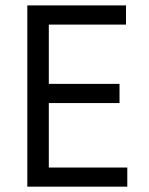

<svg xmlns="http://www.w3.org/2000/svg" viewBox="-20 -704 563 724"><path d="M83 0Q176.8 0 460 0Q460 -17.6 460 -72.3Q385.7 -72.3 164.1 -72.3Q164.1 -132.8 164.1 -315.4Q230.5 -315.4 430.7 -315.4Q430.7 -334 430.7 -387.7Q364.3 -387.7 164.1 -387.7Q164.1 -443.4 164.1 -611.3Q236.3 -611.3 455.1 -611.3Q455.1 -628.9 455.1 -683.6Q362.3 -683.6 83 -683.6Q83 -512.7 83 0Z"/></svg>

Font: Aptus Gothic JP
Style: Medium
Weight: 400
Designer: Fuminori Ogawa / Motoya
Version: Version 1